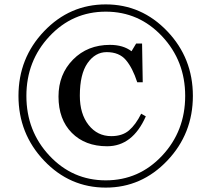

<svg xmlns="http://www.w3.org/2000/svg" viewBox="-20 -678 960 873"><path d="M461 175Q297 175 180.5 52.5Q64 -70 64 -242Q64 -414 180.5 -536Q297 -658 461 -658Q624 -658 740.5 -536Q857 -414 857 -242Q857 -70 740.5 52.5Q624 175 461 175ZM822 -242Q822 -401 717 -513Q612 -625 461 -625Q310 -625 205 -513Q100 -401 100 -242Q100 -82 205 30Q310 142 461 142Q612 142 717 30Q822 -82 822 -242ZM467 -13Q367 -13 306.5 -74Q246 -135 246 -239Q246 -340 312 -407Q378 -474 480 -474Q540 -474 578 -445L599 -480H626L629 -304H604Q583 -369 552.5 -405Q522 -441 465 -441Q413 -441 378 -391Q343 -341 343 -243Q343 -160 383 -109.5Q423 -59 486 -59Q536 -59 566.5 -85Q597 -111 622 -161L643 -149Q583 -13 467 -13Z"/></svg>

Font: HK Venetian
Style: Regular
Weight: 400
Designer: Alfredo Marco Pradil
Foundry: Alfredo Marco Pradil
Version: Version 1.000;PS 001.000;hotconv 1.0.88;makeotf.lib2.5.64775